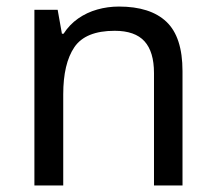

<svg xmlns="http://www.w3.org/2000/svg" viewBox="-20 -566 658 586"><path d="M343 -546Q439 -546 488 -499.5Q537 -453 537 -349V0H450V-343Q450 -408 421 -440Q392 -472 330 -472Q241 -472 207 -422Q173 -372 173 -278V0H85V-536H156L169 -463H174Q192 -491 218.5 -509.5Q245 -528 277 -537Q309 -546 343 -546Z"/></svg>

Font: hexubangla05
Style: Book
Weight: 400
Designer: Jelle Bosma - Monotype Design Team
Foundry: Monotype Imaging Inc.
Version: Version 2.003